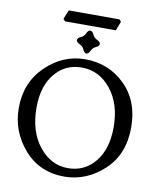

<svg xmlns="http://www.w3.org/2000/svg" viewBox="-103 -1057 975 1148"><g transform="rotate(10 385.0 -482.5)"><path d="M367.7 9.8Q214.8 9.8 121.1 -98.1Q27.3 -206.1 27.3 -347.7Q27.3 -503.4 131.1 -603.3Q234.9 -703.1 368.7 -703.1Q511.7 -703.1 610.6 -606.4Q709.5 -509.8 709.5 -348.6Q709.5 -184.6 605.2 -88.1Q501 8.3 367.7 9.8ZM378.4 -43.9Q478.5 -43.9 542.2 -121.3Q606 -198.7 606 -332.5Q606 -473.1 534.7 -562Q463.4 -650.9 357.4 -650.9Q257.3 -650.9 194.3 -574.7Q131.3 -498.5 131.3 -369.1Q131.3 -223.6 203.1 -133.8Q274.9 -43.9 378.4 -43.9ZM368.7 -737.8Q355 -739.3 346.9 -758.5Q338.9 -777.8 319.6 -785.9Q300.3 -793.9 298.8 -807.6Q300.3 -821.3 319.6 -829.6Q338.9 -837.9 346.9 -856.9Q355 -876 368.7 -877.4Q382.3 -876 390.6 -856.9Q398.9 -837.9 418 -829.6Q437 -821.3 438.5 -807.6Q437 -793.9 418 -785.9Q398.9 -777.8 390.6 -758.5Q382.3 -739.3 368.7 -737.8ZM518.1 -905.3H210.4L197.8 -918L220.2 -973.6H527.8L539.6 -960.9Z"/></g></svg>

Font: Almanac
Style: Regular
Weight: 400
Designer: Eden's Almanac
Version: Version 3.501;March 28, 2021;FontCreator 13.0.0.2683 64-bit